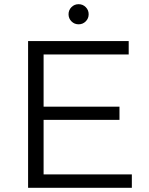

<svg xmlns="http://www.w3.org/2000/svg" viewBox="-20 -896 709 916"><path d="M609 -64V0H114V-700H594V-636H188V-387H550V-324H188V-64ZM307 -828Q307 -848 321 -862Q335 -876 355 -876Q375 -876 389 -862Q403 -848 403 -828Q403 -808 389 -794Q375 -780 355 -780Q335 -780 321 -794Q307 -808 307 -828Z"/></svg>

Font: CMG Sans
Style: Regular
Weight: 400
Designer: Julieta Ulanovsky
Foundry: Julieta Ulanovsky
Version: Version 7.200